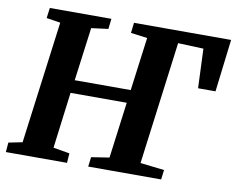

<svg xmlns="http://www.w3.org/2000/svg" viewBox="-80 -848 1172 954"><g transform="rotate(10 506.0 -371.5)"><path d="M6 0 10 -48.5 79.5 -62.5 160.5 -680 90 -691 97 -743H407.5L401.5 -691L316.5 -680L281 -411H563.5L599 -680L515.5 -691L521.5 -743H1011.5L979.5 -478H891.5L883.5 -676.5L755 -681.5L674.5 -62.5L795.5 -48.5L789.5 0H421.5L427.5 -48.5L518 -62.5L555 -345.5H271.5L235.5 -62.5L318 -48.5L314.5 0Z"/></g></svg>

Font: Merriweather ExtraBold
Style: Italic
Weight: 800
Italic angle: -7.8°
Version: Version 2.101